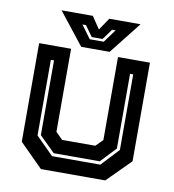

<svg xmlns="http://www.w3.org/2000/svg" viewBox="-79 -768 759 838"><g transform="rotate(10 300.5 -349.0)"><path d="M158 0 55 -103V-540H196.5V-172L227 -141.5H374L404.5 -172V-540H546V-103L443 0ZM196 -64H410L483 -142V-477H469V-146L405 -78H201L132 -146V-477H118V-142ZM238.5 -556 126.5 -698H265L301.5 -644L338 -698H476.5L364.5 -556ZM269.5 -595H331.5L374 -653H358.5L324.5 -606H276.5L242.5 -653H227Z"/></g></svg>

Font: Tourney Thin
Style: Bold
Weight: 700
Version: Version 1.015